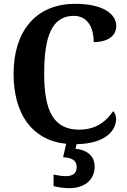

<svg xmlns="http://www.w3.org/2000/svg" viewBox="-20 -744 666 1004"><path d="M342 240C422 240 475 197 475 126C475 73 435 39 375 34L380 10C539 7 587 -67 587 -121C587 -137 581 -155 572 -163C540 -117 490 -66 394 -66C261 -66 211 -163 211 -358C211 -551 250 -661 366 -661C445 -661 470 -589 470 -524C547 -524 588 -559 588 -608C588 -672 517 -724 374 -724C162 -724 51 -575 51 -358C51 -152 144 -11 326 8L310 78C351 81 381 91 381 130C381 164 359 177 324 177C307 177 283 174 260 169V229C283 236 322 240 342 240Z"/></svg>

Font: Noto Serif Myanmar SemiCondensed
Style: Bold
Weight: 700
Width: 4
Designer: Ben Mitchell and the Monotype Design Team
Foundry: Monotype Imaging Inc.
Version: Version 2.106